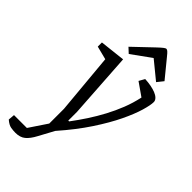

<svg xmlns="http://www.w3.org/2000/svg" viewBox="-328 -775 1013 1013"><g transform="rotate(45 179.0 -268.5)"><path d="M15 170Q-1 170 -19 167Q-37 164 -59 145L-56 109H40L107 9V-101L76 -440L1 -459V-490L143 -506L167 -138V-73H173Q203 -113 230.5 -155Q258 -197 282 -242Q306 -287 324.5 -334Q343 -381 354 -432L281 -483L299 -515Q322 -514 343 -510Q364 -506 380.5 -499.5Q397 -493 407 -483Q417 -473 417 -461Q417 -438 403.5 -392Q390 -346 360 -283.5Q330 -221 280 -145Q230 -69 157 14L111 99Q92 135 71 152.5Q50 170 15 170ZM351 -544 252 -625 144 -547 116 -573 220 -672Q241 -692 251 -699.5Q261 -707 265 -707Q270 -707 276.5 -702Q283 -697 298 -678L379 -579Z"/></g></svg>

Font: Faustina Light Light
Style: Italic
Weight: 300
Italic angle: -8°
Version: Version 1.200